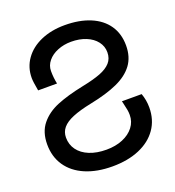

<svg xmlns="http://www.w3.org/2000/svg" viewBox="-134 -834 867 950"><g transform="rotate(-20 300.0 -359.0)"><path d="M29.5 -202Q29.5 -267 63 -308.2Q96.5 -349.5 152.5 -372.5Q208.5 -395.5 291 -412.5Q353 -425 390 -439.2Q427 -453.5 446.2 -475Q465.5 -496.5 465.5 -529.5Q465.5 -561 446 -586.2Q426.5 -611.5 392 -625.5Q357.5 -639.5 314 -639.5Q275.5 -639.5 242.8 -626.2Q210 -613 190.8 -589.5Q171.5 -566 171.5 -537Q171.5 -501.5 178.5 -469H79Q70 -518 70 -537Q70 -593 100.8 -636.2Q131.5 -679.5 186.5 -703.5Q241.5 -727.5 312 -727.5Q389 -727.5 446 -703.8Q503 -680 533.5 -635.5Q564 -591 564 -529.5Q564 -469 533.8 -428.2Q503.5 -387.5 446.2 -361.8Q389 -336 302 -318.5Q240.5 -306 202.5 -290.2Q164.5 -274.5 146.5 -253Q128.5 -231.5 128.5 -202Q128.5 -165 149.2 -136.8Q170 -108.5 208.2 -93Q246.5 -77.5 297 -77.5Q345.5 -77.5 383.2 -93.2Q421 -109 442.2 -136.8Q463.5 -164.5 463.5 -200Q463.5 -214.5 461.2 -227Q459 -239.5 453 -264.5L450 -276.5H554Q567 -240.5 567 -202Q567 -137.5 533.8 -89.5Q500.5 -41.5 439.5 -15.5Q378.5 10.5 297 10.5Q216 10.5 155.5 -15.2Q95 -41 62.2 -89Q29.5 -137 29.5 -202Z"/></g></svg>

Font: JuliaMono Medium
Style: Regular
Weight: 500
Monospace: yes
Designer: cormullion
Foundry: corm
Version: Version 0.054; ttfautohint (v1.8.4)